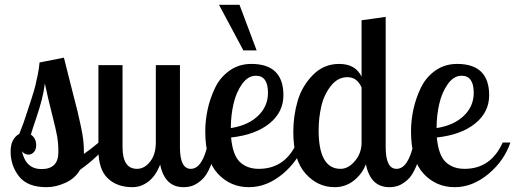

<svg xmlns="http://www.w3.org/2000/svg" viewBox="-20 -770 2136 796"><path d="M24 -142Q24 -195 60 -215Q63 -222 78 -262Q92 -304 96 -316L111 -362Q122 -396 126.5 -414.5Q131 -433 136.5 -460Q142 -487 144 -511L245 -531L277 -404Q295 -335 301.5 -308Q308 -281 315.5 -245.5Q323 -210 325.5 -186.5Q328 -163 328 -132Q353 -149 389 -179H431Q389 -121 312 -66Q291 -30 251 -12Q211 6 173 6Q94 6 59 -38.5Q24 -83 24 -142ZM71 -143Q87 -69 152 -69Q222 -69 222 -139Q222 -176 217 -204.5Q212 -233 195.5 -297.5Q179 -362 166 -424Q162 -391 153 -356Q144 -321 129.5 -278.5Q115 -236 108 -212Q130 -197 130 -168Q130 -150 120.5 -139.5Q111 -129 98 -129Q82 -129 71 -143Z M388 -149V-500H488V-160Q488 -70 548 -70Q579 -70 602.5 -100Q626 -130 626 -179V-500H726V-160Q726 -70 771 -70Q820 -70 843 -179H880Q869 -120 852.5 -80.5Q836 -41 815.5 -23.5Q795 -6 778 0Q761 6 741 6Q663 6 644 -88Q626 -41 595.5 -17.5Q565 6 529 6Q465 6 426.5 -31Q388 -68 388 -149Z M831 -225Q831 -271 841 -317Q851 -363 872 -406.5Q893 -450 932 -477.5Q971 -505 1022 -505Q1155 -505 1155 -375Q1155 -305 1097 -258Q1039 -211 938 -200Q945 -126 975 -98Q1005 -70 1053 -70Q1162 -70 1211 -179H1243Q1217 -103 1151.5 -48.5Q1086 6 1012 6Q935 6 883 -50Q831 -106 831 -225ZM888 -750H973L1044 -561H989ZM937 -239Q1008 -250 1049.5 -289.5Q1091 -329 1091 -385Q1091 -456 1041 -456Q1008 -456 983.5 -421.5Q959 -387 948 -339Q937 -291 937 -239Z M1196 -223Q1196 -290 1214 -351.5Q1232 -413 1277 -459Q1322 -505 1386 -505Q1454 -505 1479 -452V-686L1579 -700V-160Q1579 -70 1624 -70Q1673 -70 1696 -179H1733Q1722 -120 1705.5 -80.5Q1689 -41 1668.5 -23.5Q1648 -6 1631 0Q1614 6 1594 6Q1516 6 1497 -89Q1481 -48 1446.5 -21Q1412 6 1367 6Q1297 6 1246.5 -50.5Q1196 -107 1196 -223ZM1301 -230Q1301 -70 1392 -70Q1424 -70 1451.5 -102.5Q1479 -135 1479 -179V-407Q1461 -450 1420 -450Q1380 -450 1351.5 -413.5Q1323 -377 1312 -329Q1301 -281 1301 -230Z M1684 -225Q1684 -271 1694 -317Q1704 -363 1725 -406.5Q1746 -450 1785 -477.5Q1824 -505 1875 -505Q2008 -505 2008 -375Q2008 -305 1950 -258Q1892 -211 1791 -200Q1798 -126 1828 -98Q1858 -70 1906 -70Q2015 -70 2064 -179H2096Q2070 -103 2004.5 -48.5Q1939 6 1865 6Q1788 6 1736 -50Q1684 -106 1684 -225ZM1790 -239Q1861 -250 1902.5 -289.5Q1944 -329 1944 -385Q1944 -456 1894 -456Q1861 -456 1836.5 -421.5Q1812 -387 1801 -339Q1790 -291 1790 -239Z"/></svg>

Font: Lobster Two
Style: Regular
Weight: 400
Designer: Pablo Impallari
Foundry: Pablo Impallari. www.impallari.com
Version: Version 1.006